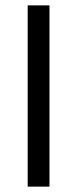

<svg xmlns="http://www.w3.org/2000/svg" viewBox="-20 -694 287 714"><path d="M164 0H83V-674H164Z"/></svg>

Font: Hind Colombo
Style: Regular
Weight: 400
Designer: Jyotish Sonowal, Aditi Pimprikar
Foundry: Indian Type Foundry
Version: Version 1.000;PS 1.0;hotconv 1.0.86;makeotf.lib2.5.63406; tt